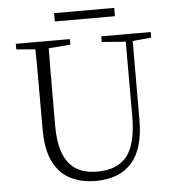

<svg xmlns="http://www.w3.org/2000/svg" viewBox="-58 -917 905 987"><g transform="rotate(-5 394.0 -424.0)"><path d="M258 -820V-863H568V-820ZM397 15Q322 15 265.5 -14Q209 -43 178 -106Q147 -169 147 -271V-387Q147 -472 147 -556Q147 -640 145 -723H215Q214 -641 213.5 -557Q213 -473 213 -387V-286Q213 -193 236.5 -137Q260 -81 304 -56.5Q348 -32 407 -32Q513 -32 562.5 -95Q612 -158 612 -303V-723H648L647 -278Q647 -130 583 -57.5Q519 15 397 15ZM48 -694V-723H327V-694L194 -684H175ZM489 -694V-723H744V-694L636 -684H618Z"/></g></svg>

Font: Noto Serif SC
Style: Regular
Weight: 200
Designer: Ryoko NISHIZUKA 西塚涼子 (kana & ideographs); Frank Grießhammer (Latin, Greek & Cyrillic); Wenlong ZHANG 张文龙 (bopomofo); San
Foundry: Adobe
Version: Version 2.001;hotconv 1.1.0;makeotfexe 2.6.0